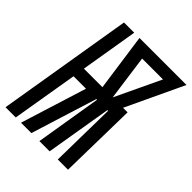

<svg xmlns="http://www.w3.org/2000/svg" viewBox="-230 -859 982 982"><g transform="rotate(45 261.0 -367.5)"><path d="M-26 0 96 -735H170L118 -423H252L208 -735H548L401 -423H434L426 0H352L358 -358H353L293 0H219L278 -358H273L161 0H86L198 -358H108L48 0ZM326 -423 443 -670H292Z"/></g></svg>

Font: Iosevka SS04 Semibold Oblique
Style: Regular
Weight: 600
Italic angle: -9°
Monospace: yes
Designer: Belleve Invis
Foundry: Belleve Invis
Version: Version 19.0.0; ttfautohint (v1.8.4)